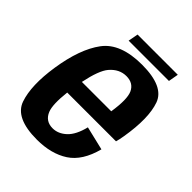

<svg xmlns="http://www.w3.org/2000/svg" viewBox="-197 -797 913 913"><g transform="rotate(45 259.5 -341.0)"><path d="M207.5 5Q61.5 5 33.2 -77Q5 -159 26 -296.5Q48.5 -443.5 107 -522.2Q165.5 -601 310 -601Q456.5 -601 484.8 -522Q513 -443 489 -299.5Q485 -274.5 479.5 -255.5H151.5Q141.5 -166.5 156 -130.5Q174 -86 222.5 -86Q259.5 -86 291 -115.2Q322.5 -144.5 338 -208L457.5 -179.5Q431 -78 367.2 -36.5Q303.5 5 207.5 5ZM165 -340.5H362.5Q377 -434 360.5 -471Q342.5 -510 295.5 -510Q248 -510 213 -469Q184.5 -435.5 165 -340.5ZM183.5 -636.5 193 -687H463.5L454.5 -636.5Z"/></g></svg>

Font: Anybody SemiBold
Style: Italic
Weight: 600
Italic angle: -10°
Designer: Tyler Finck
Foundry: Etcetera Type Company
Version: Version 1.010; ttfautohint (v1.8.3) -l 8 -r 50 -G 200 -x 14 